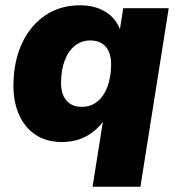

<svg xmlns="http://www.w3.org/2000/svg" viewBox="-20 -526 674 726"><path d="M330 180 371 -78H378Q360 -50 334.5 -29.5Q309 -9 279 1Q249 11 214 11Q155 11 113.5 -17Q72 -45 50.5 -95.5Q29 -146 31 -213Q33 -299 64.5 -365Q96 -431 152 -468.5Q208 -506 283 -506Q338 -506 378 -482Q418 -458 435 -412L433 -413L446 -495H618L511 180ZM289 -122Q323 -122 347.5 -141.5Q372 -161 385.5 -196Q399 -231 400 -275Q402 -322 381.5 -347.5Q361 -373 321 -373Q288 -373 263.5 -353.5Q239 -334 225.5 -299.5Q212 -265 211 -220Q209 -173 230 -147.5Q251 -122 289 -122Z"/></svg>

Font: Nunito Sans 11pt Black
Style: Italic
Weight: 900
Italic angle: -9°
Version: Version 3.101;gftools[0.9.27]